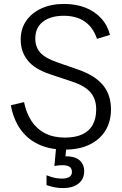

<svg xmlns="http://www.w3.org/2000/svg" viewBox="-20 -742 618 974"><path d="M309 17Q233 17 176 -9.5Q119 -36 83.5 -86.5Q48 -137 35 -208L102 -224Q113 -169 139.5 -128.5Q166 -88 208.5 -66Q251 -44 309 -44Q363 -44 398.5 -61Q434 -78 451 -110Q468 -142 468 -187Q468 -240 439 -273.5Q410 -307 346 -328L235 -365Q156 -391 120.5 -435.5Q85 -480 85 -541Q85 -596 113 -636.5Q141 -677 190.5 -699.5Q240 -722 304 -722Q365 -722 412.5 -703.5Q460 -685 492.5 -650Q525 -615 538 -565L472 -545Q452 -604 409.5 -633Q367 -662 304 -662Q237 -662 198 -632Q159 -602 159 -546Q159 -504 184 -475.5Q209 -447 270 -426L379 -388Q462 -359 502.5 -310Q543 -261 543 -187Q543 -126 515.5 -80.5Q488 -35 435.5 -9Q383 17 309 17ZM300 212Q284 212 269 210Q254 208 241 204.5Q228 201 216 197V147Q239 156 256.5 160Q274 164 295 164Q319 164 332 155.5Q345 147 345 130Q345 113 333.5 104.5Q322 96 296 96Q286 96 276 97Q266 98 256 100L267 -20H319L311 63L282 56Q291 53 300 52Q309 51 318 51Q360 51 383.5 71Q407 91 407 127Q407 166 378.5 189Q350 212 300 212Z"/></svg>

Font: TikTok Sans Light
Style: Regular
Weight: 300
Version: Version 4.000